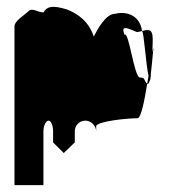

<svg xmlns="http://www.w3.org/2000/svg" viewBox="-20 -725 502 557"><path d="M22 -188H106V-344C106 -360 113 -375 121 -375C128 -375 134 -361 134 -344V-312L165 -281L197 -312V-344C197 -361 210 -375 228 -375C244 -375 259 -360 259 -344V-360C268 -374 350 -382 379 -382C389 -382 399 -432 407 -482C395 -494 403 -500 386 -500C369 -500 354 -637 341 -624C333 -648 339 -649 377 -632C382 -632 387 -634 392 -635C386 -682 345 -693 314 -685C287 -685 264 -642 252 -619C238 -662 207 -685 173 -698C132 -710 117 -707 106 -689C89 -689 74 -704 62 -692C50 -680 22 -665 22 -648ZM392 -634C397 -639 404 -530 411 -505C410 -497 408 -490 407 -482C409 -480 412 -483 414 -490C415 -491 416 -494 417 -499L416 -498V-500H417C418 -504 417 -509 418 -515C422 -548 425 -591 425 -580C425 -589 424 -585 422 -573C423 -595 423 -612 423 -612C423 -644 408 -639 392 -635ZM417 -500C417 -500 417 -499 417 -499C417 -499 417 -500 417 -500Z"/></svg>

Font: bitstorm
Style: ulcn
Weight: 400
Version: Version 0.2